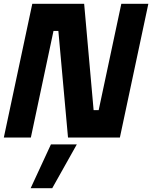

<svg xmlns="http://www.w3.org/2000/svg" viewBox="-32 -720 796 1005"><path d="M73.5 -71H73L192 -629.5H339L393.5 -71H539.5L658.5 -629.5H659L540 -71H393.5L339 -629.5H192.5ZM-12 0 137 -700H408.5L458 -143.5H484.5L603 -700H744.5L595.5 0H324L273.5 -558H248L129.5 0ZM128.5 265 234.5 36H370L241.5 265ZM211.5 212H211L268.5 102H269Z"/></svg>

Font: Tourney Thin Black
Style: Italic
Weight: 900
Italic angle: -12°
Version: Version 1.015